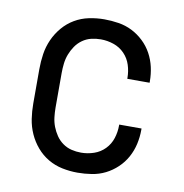

<svg xmlns="http://www.w3.org/2000/svg" viewBox="-66 -591 632 661"><g transform="rotate(10 250.0 -260.0)"><path d="M247 8Q220 8 193.5 2.5Q167 -3 144 -16.5Q121 -30 103.5 -50.5Q86 -71 75 -95.5Q64 -120 60 -146.5Q56 -173 56 -200V-320Q56 -347 60 -373.5Q64 -400 75 -424.5Q86 -449 103.5 -469.5Q121 -490 144 -503.5Q167 -517 193.5 -522.5Q220 -528 247 -528Q272 -528 297 -524Q322 -520 344 -509Q366 -498 384.5 -480.5Q403 -463 415 -441Q427 -419 432.5 -394.5Q438 -370 438 -345V-340H360V-343Q360 -366 353 -388Q346 -410 330 -426.5Q314 -443 292 -450.5Q270 -458 247 -458Q230 -458 213.5 -454Q197 -450 183 -440Q169 -430 159.5 -416Q150 -402 144 -386.5Q138 -371 136 -354Q134 -337 134 -320V-200Q134 -183 136 -166Q138 -149 144 -133.5Q150 -118 159.5 -104Q169 -90 183 -80Q197 -70 213.5 -66Q230 -62 247 -62Q270 -62 292 -69.5Q314 -77 330 -93.5Q346 -110 353 -132Q360 -154 360 -177V-180H438V-175Q438 -150 432.5 -125.5Q427 -101 415 -79Q403 -57 384.5 -39.5Q366 -22 344 -11Q322 0 297 4Q272 8 247 8Z"/></g></svg>

Font: Iosevka MaddieWtf
Style: Regular
Weight: 400
Monospace: yes
Designer: Belleve Invis
Foundry: Belleve Invis
Version: Version 31.3.0; ttfautohint (v1.8.3)